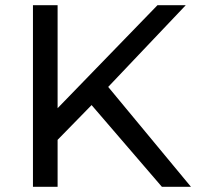

<svg xmlns="http://www.w3.org/2000/svg" viewBox="-20 -720 758 740"><path d="M397 -385 696 -700H587L202 -303V-700H107V0H202V-181L333 -315L604 0H716Z"/></svg>

Font: Montserrat-Alt1 Med
Style: Regular
Weight: 500
Designer: Differentunic
Foundry: Differentunic
Version: Version 7.222